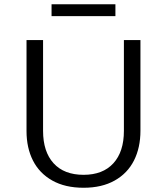

<svg xmlns="http://www.w3.org/2000/svg" viewBox="-20 -869 786 905"><path d="M105 0ZM105 -251V-680H183V-252Q183 -154 232.5 -99.5Q282 -45 374 -45Q465 -45 514.5 -99.5Q564 -154 564 -252V-680H642V-253Q642 -173 611.5 -112.5Q581 -52 520.5 -18Q460 16 374 16Q287 16 226.5 -18Q166 -52 135.5 -112Q105 -172 105 -251ZM223 -849H524V-793H223Z"/></svg>

Font: Martel Sans Light
Style: Regular
Weight: 300
Designer: Dan Reynolds and Mathieu Réguer
Foundry: Dan Reynolds and Mathieu Réguer
Version: Version 1.002; ttfautohint (v1.1) -l 5 -r 5 -G 72 -x 0 -D la